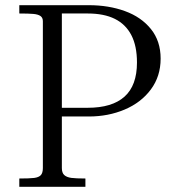

<svg xmlns="http://www.w3.org/2000/svg" viewBox="-20 -720 674 740"><path d="M145.2 -72.4V-638.1Q145.2 -651.8 136.1 -658.2Q127 -664.6 109.1 -666.3Q91.2 -668 54.4 -668V-700H322.6Q398.9 -700 461.6 -677.2Q524.2 -654.5 561.7 -608.1Q599.1 -561.8 599.1 -494Q599.1 -425.8 561.4 -375.2Q523.8 -324.6 460.5 -297.8Q397.2 -271 322.6 -271H193.8V-304.6H318.1Q412.1 -304.6 460 -347.6Q507.9 -390.5 507.9 -479Q507.9 -542.8 486.2 -584.6Q464.5 -626.4 422.7 -647.2Q380.9 -668 318.1 -668H218.4V-72.4Q218.4 -53.9 227.6 -45.4Q236.8 -36.9 254.8 -34.4Q272.9 -32 309.2 -32V0H54.4V-32Q93.8 -32 111.6 -34.2Q129.4 -36.5 137.3 -44.9Q145.2 -53.4 145.2 -72.4Z"/></svg>

Font: Didactic
Style: Regular
Weight: 400
Designer: Tyler Finck
Foundry: Etcetera Type Co
Version: Version 3.007;FEAKit 1.0